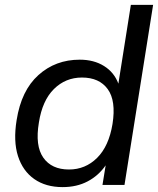

<svg xmlns="http://www.w3.org/2000/svg" viewBox="-20 -756 646 785"><path d="M236 9Q167 9 120 -24Q73 -57 53.5 -118Q34 -179 48 -265Q67 -386 137 -449Q207 -512 306 -512Q364 -512 405.5 -486Q447 -460 464 -414L515 -736H606L489 0H399L412 -80Q383 -38 338.5 -14.5Q294 9 236 9ZM262 -63Q329 -63 377 -110.5Q425 -158 440 -249Q455 -344 420.5 -391.5Q386 -439 315 -439Q248 -439 200.5 -392Q153 -345 139 -255Q123 -160 157 -111.5Q191 -63 262 -63Z"/></svg>

Font: Mulish Medium
Style: Italic
Weight: 500
Italic angle: -9°
Designer: Vernon Adams
Foundry: Vernon Adams
Version: Version 3.603; ttfautohint (v1.8.3)